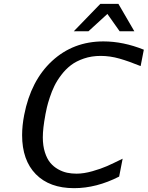

<svg xmlns="http://www.w3.org/2000/svg" viewBox="-20 -958 766 996"><path d="M676.8 -795.9H600.6L537.1 -885.7L439 -795.9H362.8L500.5 -938H594.2ZM202.1 -245.6Q202.1 -202.1 212.9 -168.2Q223.6 -134.3 240.7 -113.8Q257.8 -93.3 281.2 -80.1Q304.7 -66.9 327.9 -62Q351.1 -57.1 377 -57.1Q414.6 -57.1 459.2 -69.8Q503.9 -82.5 534.9 -96.2Q565.9 -109.9 616.2 -134.8L598.1 -42Q480.5 18.1 364.3 18.1Q236.8 18.1 165.8 -54.4Q94.7 -127 94.7 -256.8Q94.7 -306.6 105.5 -361.8Q140.1 -540 250 -641.6Q359.9 -743.2 516.6 -743.2Q619.1 -743.2 726.1 -700.2L709.5 -615.2Q648.4 -640.1 599.4 -654.1Q550.3 -668 502 -668Q455.1 -668 415 -654.3Q375 -640.6 347.7 -619.6Q320.3 -598.6 297.9 -569.1Q275.4 -539.6 262 -511.7Q248.5 -483.9 238.3 -452.6Q228 -421.4 223.4 -401.4Q218.8 -381.3 215.3 -362.8Q215.3 -362.3 215.3 -361.8Q202.1 -291.5 202.1 -245.6Z"/></svg>

Font: Aurulent Sans
Style: Italic
Weight: 400
Italic angle: -11°
Version: Version 2007.05.04